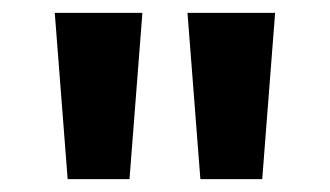

<svg xmlns="http://www.w3.org/2000/svg" viewBox="-20 -734 512 298"><path d="M201 -714 181 -456H85L65 -714ZM407 -714 387 -456H291L271 -714Z"/></svg>

Font: Noto Sans Tangsa
Style: Bold
Weight: 700
Version: Version 1.504